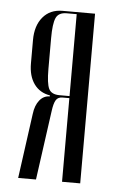

<svg xmlns="http://www.w3.org/2000/svg" viewBox="-43 -526 330 558"><g transform="rotate(5 122.0 -247.5)"><path d="M212 0H159V-244H139Q126 -244 120 -234.5Q114 -225 111 -202L83 0H31L57 -189Q60 -214 72 -229Q84 -244 102 -244V-247Q72 -252 55.5 -275Q39 -298 39 -335V-403Q39 -445 60 -470Q81 -495 117 -495H212ZM91 -323Q91 -281 98.5 -265.5Q106 -250 130 -250H159V-489H130Q106 -489 98.5 -472Q91 -455 91 -413Z"/></g></svg>

Font: Moniqa Cond Display
Style: Regular
Weight: 400
Width: 3
Designer: Rajesh Rajput
Foundry: Rajesh Rajput
Version: Version 1.000